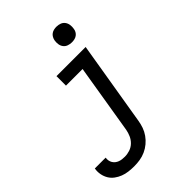

<svg xmlns="http://www.w3.org/2000/svg" viewBox="-328 -868 1201 1201"><g transform="rotate(-45 272.0 -268.0)"><path d="M131 213Q106 213 81.5 210Q57 207 35 198.5Q13 190 -6 176Q-25 162 -37 142Q-49 122 -53.5 98Q-58 74 -54 49Q-54 49 -54 48.5Q-54 48 -53 48H42Q42 48 42 48Q42 48 42 48Q40 60 42 72Q44 84 50 94Q56 104 65 111Q74 118 84.5 122Q95 126 107 127.5Q119 129 131 129Q154 129 176.5 121.5Q199 114 216 97.5Q233 81 242.5 59.5Q252 38 256 16L332 -446H185V-530H443L350 30Q346 55 337.5 79.5Q329 104 313.5 126Q298 148 277 165.5Q256 183 231.5 194Q207 205 181.5 209Q156 213 131 213ZM403 -611Q387 -611 371.5 -616.5Q356 -622 346.5 -634.5Q337 -647 334.5 -663.5Q332 -680 335 -697Q337 -708 343 -719Q349 -730 359 -737Q369 -744 380.5 -746.5Q392 -749 403 -749Q420 -749 435 -743.5Q450 -738 459.5 -725.5Q469 -713 471.5 -696.5Q474 -680 471 -663Q470 -652 464 -641Q458 -630 448 -623Q438 -616 426.5 -613.5Q415 -611 403 -611Z"/></g></svg>

Font: Iosevka Curly Slab MdEx
Style: Italic
Weight: 500
Width: 7
Italic angle: -9°
Monospace: yes
Designer: Belleve Invis
Foundry: Belleve Invis
Version: Version 11.0.0; ttfautohint (v1.8.3)